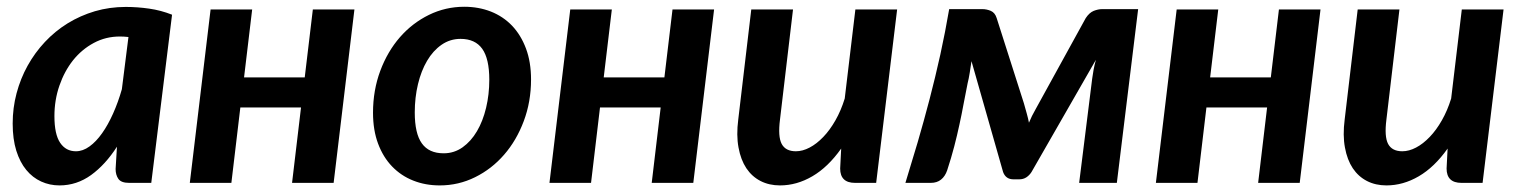

<svg xmlns="http://www.w3.org/2000/svg" viewBox="-20 -541 4500 568"><path d="M427.5 0 489 -497.5C467 -506.2 444.4 -512.2 421.2 -515.5C398.1 -518.8 375 -520.5 352 -520.5C320 -520.5 289.6 -516.2 260.8 -507.8C231.9 -499.2 205.1 -487.3 180.2 -472C155.4 -456.7 133 -438.3 113 -417C93 -395.7 75.9 -372.2 61.8 -346.8C47.6 -321.2 36.7 -294 29 -265C21.3 -236 17.5 -206.2 17.5 -175.5C17.5 -144.8 21.1 -118.1 28.2 -95.2C35.4 -72.4 45.2 -53.4 57.8 -38.2C70.2 -23.1 84.9 -11.7 101.8 -4C118.6 3.7 136.7 7.5 156 7.5C190 7.5 221.2 -2.8 249.5 -23.2C277.8 -43.7 303.3 -71.7 326 -107L322 -41C322 -29.3 324.8 -19.6 330.2 -11.8C335.8 -3.9 346.3 0 362 0ZM204.5 -93.5C184.8 -93.5 169.3 -101.8 158 -118.5C146.7 -135.2 141 -161.5 141 -197.5C141 -229.2 145.9 -259.2 155.8 -287.8C165.6 -316.2 179.1 -341.2 196.2 -362.8C213.4 -384.2 233.8 -401.3 257.5 -414C281.2 -426.7 306.8 -433 334.5 -433C342.5 -433 351 -432.5 360 -431.5L340.5 -277C333.2 -251.3 324.5 -227.3 314.5 -205C304.5 -182.7 293.7 -163.2 282 -146.8C270.3 -130.2 257.9 -117.2 244.8 -107.8C231.6 -98.2 218.2 -93.5 204.5 -93.5Z M1028.5 -513H905.5L881.5 -312H702L726 -513H603L541.5 0H664.5L691 -223H870.5L844 0H967Z M1292.5 -87.5C1263.5 -87.5 1242 -97.2 1228 -116.8C1214 -136.2 1207 -166.8 1207 -208.5C1207 -237.8 1210.2 -265.7 1216.5 -292C1222.8 -318.3 1231.8 -341.4 1243.5 -361.2C1255.2 -381.1 1269.4 -396.8 1286.2 -408.5C1303.1 -420.2 1321.8 -426 1342.5 -426C1371.2 -426 1392.5 -416.2 1406.5 -396.8C1420.5 -377.2 1427.5 -346.7 1427.5 -305C1427.5 -276 1424.3 -248.3 1418 -222C1411.7 -195.7 1402.7 -172.6 1391 -152.8C1379.3 -132.9 1365.2 -117.1 1348.5 -105.2C1331.8 -93.4 1313.2 -87.5 1292.5 -87.5ZM1281 7.5C1318 7.5 1352.8 -0.6 1385.5 -16.8C1418.2 -32.9 1446.8 -55.1 1471.2 -83.2C1495.8 -111.4 1515.2 -144.6 1529.5 -182.8C1543.8 -220.9 1551 -262 1551 -306C1551 -340.3 1546 -370.8 1536 -397.5C1526 -424.2 1512.2 -446.7 1494.8 -465C1477.2 -483.3 1456.4 -497.2 1432.2 -506.8C1408.1 -516.2 1381.8 -521 1353.5 -521C1316.5 -521 1281.7 -513 1249 -497C1216.3 -481 1187.7 -459 1163.2 -431C1138.8 -403 1119.3 -369.8 1105 -331.5C1090.7 -293.2 1083.5 -251.8 1083.5 -207.5C1083.5 -173.2 1088.5 -142.7 1098.5 -116C1108.5 -89.3 1122.3 -66.8 1140 -48.5C1157.7 -30.2 1178.5 -16.2 1202.5 -6.8C1226.5 2.8 1252.7 7.5 1281 7.5Z M2092.5 -513H1969.5L1945.5 -312H1766L1790 -513H1667L1605.5 0H1728.5L1755 -223H1934.5L1908 0H2031Z M2326 -513H2202.5L2164 -187.5C2160 -156.5 2160.2 -128.8 2164.8 -104.5C2169.2 -80.2 2177 -59.8 2188 -43.2C2199 -26.8 2213 -14.2 2230 -5.5C2247 3.2 2266.2 7.5 2287.5 7.5C2320.5 7.5 2352.4 -1.5 2383.2 -19.5C2414.1 -37.5 2442.5 -64.8 2468.5 -101.5L2465.5 -42.5C2465.5 -14.2 2480.2 0 2509.5 0H2572L2634 -513H2510.5L2479 -249.5C2471.7 -225.8 2462.5 -204.3 2451.5 -185C2440.5 -165.7 2428.5 -149.2 2415.5 -135.8C2402.5 -122.2 2389.1 -111.8 2375.2 -104.5C2361.4 -97.2 2347.8 -93.5 2334.5 -93.5C2314.2 -93.5 2300.2 -100.8 2292.5 -115.2C2284.8 -129.8 2283.2 -153.8 2287.5 -187.5Z M3009 -235.5 2928.5 -487.5C2925.2 -498.2 2919.4 -505.2 2911.2 -508.8C2903.1 -512.2 2894.8 -514 2886.5 -514H2788C2780.3 -469 2771.6 -424.2 2761.8 -379.5C2751.9 -334.8 2741.3 -290.8 2730 -247.5C2718.7 -204.2 2706.9 -161.8 2694.8 -120.2C2682.6 -78.8 2670.5 -38.7 2658.5 0H2733.5C2745.8 0 2756 -3.2 2764 -9.8C2772 -16.2 2778 -25.3 2782 -37C2790.3 -62.3 2797.3 -86 2803 -108C2808.7 -130 2813.8 -151.3 2818.2 -172C2822.8 -192.7 2826.8 -213 2830.5 -233C2834.2 -253 2838.2 -273.5 2842.5 -294.5C2844.8 -303.5 2846.9 -313.9 2848.8 -325.8C2850.6 -337.6 2852.3 -349 2854 -360L2947.5 -32C2952.8 -17.7 2963 -10.5 2978 -10.5H2995.5C3003.2 -10.5 3010 -12.4 3016 -16.2C3022 -20.1 3027.2 -25.3 3031.5 -32L3222 -364C3219.3 -354.3 3217.1 -344.6 3215.2 -334.8C3213.4 -324.9 3212 -316 3211 -308L3172.5 0H3284L3347 -514H3240.5C3232.5 -514 3224.2 -512.2 3215.5 -508.8C3206.8 -505.2 3199 -498.2 3192 -487.5L3044 -218.5C3040 -211.5 3036.3 -204.7 3033 -198C3029.7 -191.3 3026.7 -184.7 3024 -178C3022.3 -186.7 3020.2 -195.8 3017.5 -205.2C3014.8 -214.8 3012 -224.8 3009 -235.5Z M3886.5 -513H3763.5L3739.5 -312H3560L3584 -513H3461L3399.5 0H3522.5L3549 -223H3728.5L3702 0H3825Z M4120 -513H3996.5L3958 -187.5C3954 -156.5 3954.2 -128.8 3958.8 -104.5C3963.2 -80.2 3971 -59.8 3982 -43.2C3993 -26.8 4007 -14.2 4024 -5.5C4041 3.2 4060.2 7.5 4081.5 7.5C4114.5 7.5 4146.4 -1.5 4177.2 -19.5C4208.1 -37.5 4236.5 -64.8 4262.5 -101.5L4259.5 -42.5C4259.5 -14.2 4274.2 0 4303.5 0H4366L4428 -513H4304.5L4273 -249.5C4265.7 -225.8 4256.5 -204.3 4245.5 -185C4234.5 -165.7 4222.5 -149.2 4209.5 -135.8C4196.5 -122.2 4183.1 -111.8 4169.2 -104.5C4155.4 -97.2 4141.8 -93.5 4128.5 -93.5C4108.2 -93.5 4094.2 -100.8 4086.5 -115.2C4078.8 -129.8 4077.2 -153.8 4081.5 -187.5Z"/></svg>

Font: Lato
Style: Bold Italic
Weight: 700
Italic angle: -7°
Designer: Lukasz Dziedzic
Foundry: tyPoland Lukasz Dziedzic
Version: Version 2.007; 2014-02-27